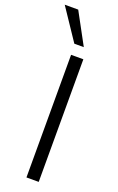

<svg xmlns="http://www.w3.org/2000/svg" viewBox="-220 -985 632 1030"><g transform="rotate(20 96.0 -470.5)"><path d="M82 0V-700H152V0ZM78 -762 -42 -941H35L132 -762Z"/></g></svg>

Font: Host Grotesk Light Light
Style: Regular
Weight: 300
Version: Version 1.003